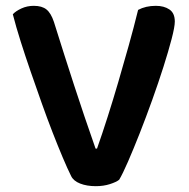

<svg xmlns="http://www.w3.org/2000/svg" viewBox="-20 -631 649 659"><path d="M389 -14Q379 -6 357 1Q335 8 309 8Q278 8 255 -1Q232 -10 224 -27Q212 -51 195.5 -90Q179 -129 160.5 -176.5Q142 -224 123 -277.5Q104 -331 85.5 -384.5Q67 -438 51 -488.5Q35 -539 24 -582Q34 -593 53.5 -602Q73 -611 96 -611Q124 -611 139.5 -598.5Q155 -586 165 -556Q200 -444 234.5 -338Q269 -232 308 -121H313Q331 -172 349.5 -230Q368 -288 386 -349.5Q404 -411 421.5 -473.5Q439 -536 454 -597Q480 -611 515 -611Q543 -611 561.5 -598.5Q580 -586 580 -557Q580 -539 569 -497Q558 -455 541 -401.5Q524 -348 502.5 -288Q481 -228 459.5 -173.5Q438 -119 419.5 -76.5Q401 -34 389 -14Z"/></svg>

Font: Baloo 2 SemiBold
Style: Regular
Weight: 600
Designer: Sarang Kulkarni and Ek Type
Foundry: Ek Type
Version: Version 1.640;hotconv 1.0.111;makeotfexe 2.5.65597; ttfautoh